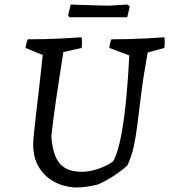

<svg xmlns="http://www.w3.org/2000/svg" viewBox="-20 -813 745 845"><path d="M315 12Q291 12 259 3.5Q227 -5 197 -26.5Q167 -48 146.5 -85.5Q126 -123 126 -180Q126 -190 129.5 -226.5Q133 -263 139 -313.5Q145 -364 151 -416Q157 -468 161.5 -510Q166 -552 168 -571L92 -602Q94 -612 96 -621Q98 -630 102 -640Q142 -640 181 -641Q220 -642 259.5 -644Q299 -646 339 -649Q341 -637 341 -625.5Q341 -614 339 -602L259 -584Q256 -566 251 -534Q246 -502 240 -462.5Q234 -423 227.5 -379.5Q221 -336 215.5 -293.5Q210 -251 206 -215Q209 -163 223 -127.5Q237 -92 265.5 -74.5Q294 -57 339 -57Q374 -57 412.5 -70Q451 -83 478 -103Q490 -125 499 -156Q508 -187 515 -225.5Q522 -264 527.5 -307Q533 -350 537 -394.5Q541 -439 544 -483.5Q547 -528 549 -569L461 -602Q462 -612 464 -621Q466 -630 470 -640Q509 -640 548 -641Q587 -642 626 -644Q665 -646 704 -649Q705 -637 705 -625.5Q705 -614 703 -602L630 -582Q611 -477 601.5 -400.5Q592 -324 585 -267.5Q578 -211 568.5 -167.5Q559 -124 540 -84Q515 -62 483.5 -41Q452 -20 411 -1Q386 5 362.5 8.5Q339 12 315 12ZM285 -737 280 -746 291 -793Q315 -792 350 -791Q385 -790 416 -789Q447 -788 458 -788L540 -793L551 -785L540 -737Z"/></svg>

Font: Labrada
Style: Italic
Weight: 400
Italic angle: -7°
Designer: Mercedes Jáuregui
Foundry: Omnibus-Type Team
Version: Version 1.000